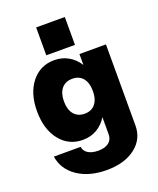

<svg xmlns="http://www.w3.org/2000/svg" viewBox="-168 -836 935 1137"><g transform="rotate(-20 299.5 -267.5)"><path d="M200.2 -735.8H380.9V-560.1H200.2ZM554.2 -500V11.2Q554.2 96.7 486.1 148.9Q418 201.2 306.2 201.2Q195.3 201.2 122.6 151.6Q49.8 102.1 37.1 19H206.1Q209 45.4 233.2 60.8Q257.3 76.2 297.9 76.2Q340.3 76.2 363.8 57.6Q387.2 39.1 387.2 5.9V-102.1Q361.3 -60.1 322 -37.6Q282.7 -15.1 233.9 -15.1Q144.5 -15.1 89.8 -84.5Q35.2 -153.8 35.2 -267.1Q35.2 -379.4 89.8 -448.2Q144.5 -517.1 233.9 -517.1Q282.7 -517.1 322 -494.6Q361.3 -472.2 387.2 -431.2V-500ZM205.1 -267.1Q205.1 -215.3 229.2 -186.3Q253.4 -157.2 296.9 -157.2Q339.8 -157.2 363.5 -186.3Q387.2 -215.3 387.2 -267.1Q387.2 -319.3 363.5 -348.1Q339.8 -377 296.9 -377Q253.4 -377 229.2 -348.1Q205.1 -319.3 205.1 -267.1Z"/></g></svg>

Font: Overused Grotesk ExtraBold
Style: Regular
Weight: 800
Version: Version 0.002